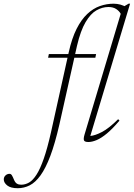

<svg xmlns="http://www.w3.org/2000/svg" viewBox="-194 -740 707 1014"><path d="M60 -435 64 -454.5H313.5L309.5 -435ZM119.5 -82Q96.5 18 71.8 83.5Q47 149 20 186.2Q-7 223.5 -37 238.8Q-67 254 -100.5 254Q-137.5 254 -155.8 239.5Q-174 225 -174 207.5Q-174 195 -165 186.5Q-156 178 -143.5 178Q-136 178 -131 186.2Q-126 194.5 -120 209.5Q-114 224 -104.8 229.8Q-95.5 235.5 -82.5 235.5Q-60.5 235.5 -40.2 223.8Q-20 212 -0.8 181.8Q18.5 151.5 37.2 97.8Q56 44 75 -40L169 -464Q185.5 -538 210.5 -587.5Q235.5 -637 266.8 -666.2Q298 -695.5 333.5 -708Q369 -720.5 406.5 -720.5Q416 -720.5 424.5 -719.2Q433 -718 441.5 -715.8Q450 -713.5 458.5 -709.8Q467 -706 476 -700H450.5L485 -720.5H493L283 -22Q308 -24 344.2 -42.8Q380.5 -61.5 430 -110.5L437 -103Q400.5 -60 370.8 -35.2Q341 -10.5 316.5 -0.2Q292 10 273 10Q253 10 249.5 1.2Q246 -7.5 252.5 -29.5L443.5 -667Q436 -681.5 419.8 -692.2Q403.5 -703 378.5 -703Q346.5 -703 315.5 -685.5Q284.5 -668 258 -623.2Q231.5 -578.5 212.5 -497.5Z"/></svg>

Font: Newsreader 36pt ExtraLight
Style: Italic
Weight: 250
Italic angle: -17°
Designer: Hugues Gentile
Foundry: Production Type
Version: Version 1.003